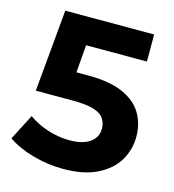

<svg xmlns="http://www.w3.org/2000/svg" viewBox="-106 -789 808 891"><g transform="rotate(15 297.5 -344.0)"><path d="M277 12Q204 12 132.5 -8Q61 -28 10 -63L74 -187Q114 -158 166.5 -141Q219 -124 273 -124Q334 -124 369 -148Q404 -172 404 -215Q404 -242 390 -263Q376 -284 340.5 -295Q305 -306 241 -306H62L98 -700H525V-570H233L222 -437H279Q383 -437 446.5 -408.5Q510 -380 539 -331Q568 -282 568 -220Q568 -158 537 -105.5Q506 -53 441.5 -20.5Q377 12 277 12Z"/></g></svg>

Font: Montserrat Z
Style: Bold
Weight: 700
Designer: Julieta Ulanovsky
Foundry: Julieta Ulanovsky
Version: Version 8.000